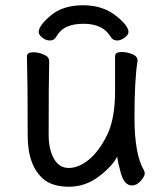

<svg xmlns="http://www.w3.org/2000/svg" viewBox="-20 -690 630 734"><path d="M147.9 -3.9Q85.9 -55.2 85.9 -170.9Q85.9 -368.2 83 -474.1Q83 -490.2 106.9 -490.2Q126 -490.2 147 -481.7Q168 -473.1 168 -456.1Q166 -368.2 166 -174.8Q166 -119.1 186 -83.5Q206.1 -47.9 243.2 -47.9Q280.8 -47.9 319.8 -79.8Q358.9 -111.8 389.4 -173.8Q419.9 -235.8 419.9 -341.8V-475.1Q419.9 -491.2 444.8 -491.2Q464.8 -491.2 485.4 -483.2Q505.9 -475.1 505.9 -458Q494.1 -384.8 494.1 -241.2Q494.1 -99.1 530.8 -38.1Q533.2 -34.2 533.2 -25.9Q533.2 -16.1 518.1 1.5Q502.9 19 484.9 19Q455.1 19 442.1 -27.6Q429.2 -74.2 428.2 -91.8Q410.2 -55.2 358.2 -15.6Q306.2 23.9 244.1 23.9Q182.1 23.9 147.9 -3.9ZM428.2 -535.2Q412.1 -535.2 403.8 -547.9Q375 -599.1 298.8 -599.1Q262.2 -599.1 236.6 -588.1Q210.9 -577.1 193.8 -547.9Q186 -535.2 170.9 -535.2Q155.8 -535.2 141.8 -546.1Q127.9 -557.1 127.9 -567.9Q127.9 -591.8 174.1 -630.9Q220.2 -669.9 297.9 -669.9Q375 -669.9 426.8 -627Q471.2 -590.8 471.2 -567.9Q471.2 -557.1 456.5 -546.1Q441.9 -535.2 428.2 -535.2Z"/></svg>

Font: LXGW WenKai Screen
Style: Regular
Weight: 400
Designer: LXGW / Fontworks Inc.
Foundry: LXGW / Fontworks Inc.
Version: Version 1.510;January 18,2025